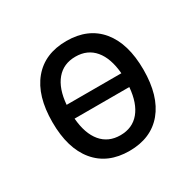

<svg xmlns="http://www.w3.org/2000/svg" viewBox="-122 -665 831 813"><g transform="rotate(-30 293.0 -258.5)"><path d="M293 9.8Q187 9.8 128.7 -60.5Q70.3 -130.9 70.3 -258.8Q70.3 -387.2 128.7 -457.3Q187 -527.3 293 -527.3Q398.9 -527.3 457.3 -457.3Q515.6 -387.2 515.6 -258.8Q515.6 -130.9 457.3 -60.5Q398.9 9.8 293 9.8ZM293 -66.9Q351.6 -66.9 386 -107.9Q420.4 -148.9 426.8 -225.1H159.2Q165.5 -148.9 200 -107.9Q234.4 -66.9 293 -66.9ZM159.2 -292.5H426.8Q420.4 -368.7 386 -409.7Q351.6 -450.7 293 -450.7Q234.4 -450.7 200 -409.7Q165.5 -368.7 159.2 -292.5Z"/></g></svg>

Font: Cascadia Code PL SemiLight
Style: Regular
Weight: 350
Monospace: yes
Designer: Aaron Bell
Foundry: Saja Typeworks
Version: Version 2404.023; ttfautohint (v1.8.4)